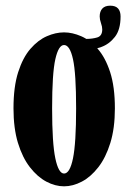

<svg xmlns="http://www.w3.org/2000/svg" viewBox="-20 -645 452 676"><path d="M205.5 11Q174.5 11 143.2 -5.5Q112 -22 85.5 -56Q59 -90 43.2 -141.8Q27.5 -193.5 27.5 -263.5Q27.5 -339.5 44 -391Q60.5 -442.5 87.2 -473.2Q114 -504 145 -517.5Q176 -531 205.5 -531Q234.5 -531 265.8 -517.5Q297 -504 324 -473.2Q351 -442.5 367.8 -391Q384.5 -339.5 384.5 -263.5Q384.5 -193.5 368.5 -141.8Q352.5 -90 326 -56Q299.5 -22 268 -5.5Q236.5 11 205.5 11ZM205.5 -34Q226 -34 237 -87.5Q248 -141 248 -263.5Q248 -386.5 237 -436.5Q226 -486.5 205.5 -486.5Q186 -486.5 174.8 -436.5Q163.5 -386.5 163.5 -263.5Q163.5 -141 174.8 -87.5Q186 -34 205.5 -34ZM283.5 -469.5V-508Q305 -508 322.5 -513.2Q340 -518.5 340 -541.5Q340 -551 335.5 -563.8Q331 -576.5 331 -587Q331 -604.5 340.2 -614.8Q349.5 -625 368 -625Q387 -625 395.8 -615Q404.5 -605 404.5 -587Q404.5 -540.5 384.5 -515Q364.5 -489.5 336.5 -479.5Q308.5 -469.5 283.5 -469.5Z"/></svg>

Font: Imbue Thin 10pt ExtraBold
Style: Regular
Weight: 800
Version: Version 1.102